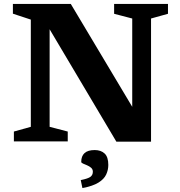

<svg xmlns="http://www.w3.org/2000/svg" viewBox="-20 -718 912 975"><path d="M136.5 -74V-618.5L45.5 -648.5V-698H339.5L683.5 -122L651.5 -80V-624L559.5 -648V-698H833V-648L747 -624V1.5H571L196 -630L232 -640.5V-74L324 -50V0H50.5V-50ZM390 196.5Q427.5 189 439.5 179.8Q451.5 170.5 451.5 154Q451.5 141.5 442.5 133.8Q433.5 126 421.8 121.2Q410 116.5 401.2 112.5Q392.5 108.5 392.5 104Q392.5 75 409.2 59.5Q426 44 461 44Q492.5 44 511.2 61.5Q530 79 530 119.5Q530 145 519.2 168.2Q508.5 191.5 480 209.2Q451.5 227 398.5 237Z"/></svg>

Font: Newsreader 9pt SemiBold
Style: Regular
Weight: 600
Designer: Hugues Gentile
Foundry: Production Type
Version: Version 1.003